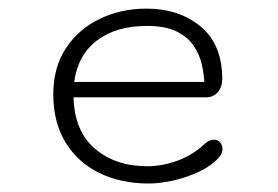

<svg xmlns="http://www.w3.org/2000/svg" viewBox="-20 -417 645 445"><path d="M324.7 8.3Q259.8 8.3 209.7 -16.4Q159.7 -41 131.6 -87.4Q103.5 -133.8 103.5 -198.7Q103.5 -261.2 133.1 -305.7Q162.6 -350.1 211.7 -373.5Q260.7 -397 319.3 -397Q395 -397 445.1 -355.5Q495.1 -314 495.1 -233.9Q495.1 -215.8 484.9 -203.6Q474.6 -191.4 457.5 -191.4H150.4Q152.8 -111.8 200.7 -71.8Q248.5 -31.7 320.8 -31.7Q356.4 -31.7 392.1 -44.9Q427.7 -58.1 456.1 -85Q466.3 -93.3 476.1 -93.3Q484.9 -93.3 490.2 -86.9Q495.6 -80.6 495.6 -71.8Q495.6 -61 486.8 -51.3Q468.8 -31.7 440.4 -18.6Q412.1 -5.4 381.1 1.5Q350.1 8.3 324.7 8.3ZM151.9 -227.1H453.6Q452.6 -245.1 447.8 -267.3Q442.9 -289.6 429.4 -310.1Q416 -330.6 389.9 -343.8Q363.8 -356.9 320.3 -356.9Q249 -356.9 204.8 -323.2Q160.6 -289.6 151.9 -227.1Z"/></svg>

Font: Cutive Mono
Style: Regular
Weight: 400
Designer: Vernon Adams
Foundry: Vernon Adams
Version: Version 1.110; ttfautohint (v1.8.4.7-5d5b)